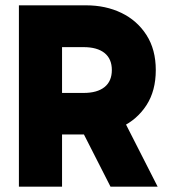

<svg xmlns="http://www.w3.org/2000/svg" viewBox="-20 -701 633 721"><path d="M51 0V-681H303Q377 -681 436 -652.5Q495 -624 530 -569.5Q565 -515 565 -438Q565 -360 530 -306Q495 -252 436 -224Q377 -196 303 -196H176V-352H294Q345 -352 372.5 -374Q400 -396 400 -438Q400 -480 372.5 -502Q345 -524 294 -524H175L213 -559V0ZM395 0 255 -275H432L572 0Z"/></svg>

Font: Gabarito ExtraBold
Style: Regular
Weight: 800
Designer: Leandro Assis / Alvaro Franca / Felipe Casaprima
Foundry: Naipe Foundry
Version: Version 1.000